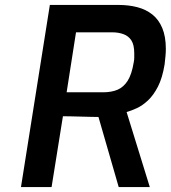

<svg xmlns="http://www.w3.org/2000/svg" viewBox="-20 -758 692 778"><path d="M65 0 182 -738H460Q501 -738 536 -729Q571 -720 597 -699.5Q623 -679 637.5 -644.5Q652 -610 652 -560Q652 -546 650.5 -530.5Q649 -515 647 -497Q638 -442 620 -407Q602 -372 579.5 -351Q557 -330 534 -319.5Q511 -309 493 -304L587 0H461L379 -284Q366 -284 347.5 -284.5Q329 -285 308.5 -285.5Q288 -286 269 -286.5Q250 -287 235 -287L189 0ZM250 -384H397Q432 -384 456.5 -394.5Q481 -405 497.5 -431Q514 -457 522 -506Q524 -516 524 -525Q524 -534 524 -542Q524 -576 512.5 -594Q501 -612 480.5 -619.5Q460 -627 435 -627H288Z"/></svg>

Font: Exo Thin SemiBold
Style: Italic
Weight: 600
Italic angle: -9°
Version: Version 2.000